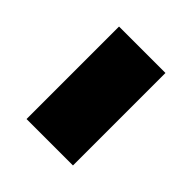

<svg xmlns="http://www.w3.org/2000/svg" viewBox="-26 -483 389 389"><g transform="rotate(-45 168.5 -288.5)"><path d="M36 -222V-355H301V-222Z"/></g></svg>

Font: Noto Sans Kannada SemiCondensed ExtraBold
Style: Regular
Weight: 800
Width: 4
Designer: Jelle Bosma - Monotype Design Team
Foundry: Monotype Imaging Inc.
Version: Version 2.005; ttfautohint (v1.8.4.7-5d5b)